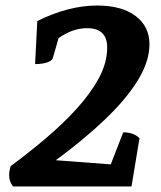

<svg xmlns="http://www.w3.org/2000/svg" viewBox="-20 -675 583 695"><path d="M27 0Q13 -18 13 -41Q13 -48 14.5 -57Q16 -66 19 -74Q84 -122 146 -174.5Q208 -227 258 -282Q308 -337 338 -392.5Q368 -448 368 -503Q368 -573 295 -573Q243 -573 192 -537L171 -464Q168 -455 150.5 -449Q133 -443 107 -443L115 -599Q229 -655 331 -655Q421 -655 471 -617Q521 -579 521 -515Q521 -453 479 -384.5Q437 -316 360.5 -243Q284 -170 182 -95L381 -80L426 -196Q463 -196 485 -175L456 0Z"/></svg>

Font: Petrona ExtraBold
Style: Italic
Weight: 800
Italic angle: -9°
Designer: Ringo R. Seeber
Foundry: Ringo R. Seeber
Version: Version 2.001; ttfautohint (v1.8.3)